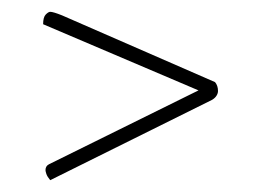

<svg xmlns="http://www.w3.org/2000/svg" viewBox="-20 -430 440 325"><path d="M65 -125Q60 -131 58.5 -135.5Q57 -140 57 -142Q57 -149 63 -152L316 -277L53 -389Q53 -401 57.5 -405.5Q62 -410 65 -410Q70 -410 85 -404L344 -291Q349 -285 349 -276Q349 -272 346.5 -268Q344 -264 339 -261Z"/></svg>

Font: Yanone Kaffeesatz ExtraLight
Style: Regular
Weight: 200
Designer: Yanone (Cyrillic: Daniel Pouzeot, Huerta Tipografica, and Cyreal)
Foundry: Yanone
Version: Version 2.003